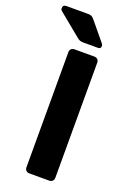

<svg xmlns="http://www.w3.org/2000/svg" viewBox="-208 -959 688 1018"><g transform="rotate(20 136.0 -450.5)"><path d="M99 0Q88 0 81 -7Q74 -14 74 -25V-675Q74 -686 81 -693Q88 -700 99 -700H212Q223 -700 230 -693Q237 -686 237 -675V-25Q237 -14 230 -7Q223 0 212 0ZM131 -750Q118 -750 110 -753.5Q102 -757 94 -764L-34 -869Q-39 -874 -39 -881Q-39 -901 -20 -901H103Q116 -901 123 -897.5Q130 -894 140 -882L225 -779Q230 -774 230 -766Q230 -750 214 -750Z"/></g></svg>

Font: Rubik Light SemiBold
Style: Regular
Weight: 600
Version: Version 2.300;gftools[0.9.30]